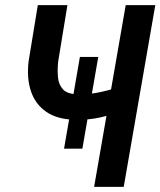

<svg xmlns="http://www.w3.org/2000/svg" viewBox="-20 -731 627 751"><path d="M364.3 -508.3 302.2 -149.4H230.5L292.5 -508.3ZM127.9 -710.9H243.7L207.5 -490.2Q204.1 -457 206.8 -428.5Q209.5 -399.9 226.3 -381.6Q243.2 -363.3 281.7 -362.3Q301.3 -361.8 321 -363.3Q340.8 -364.7 360.4 -368.4Q379.9 -372.1 398.9 -377Q418 -381.8 437 -388.2L427.2 -288.6Q409.2 -281.2 390.1 -276.1Q371.1 -271 351.6 -267.8Q332 -264.6 312.5 -263.4Q293 -262.2 273.4 -262.7Q205.1 -263.7 161.9 -293Q118.7 -322.3 101.3 -373.5Q84 -424.8 91.8 -490.7ZM471.7 -710.9H587.4L463.9 0H348.1Z"/></svg>

Font: Roboto Condensed Medium
Style: Italic
Weight: 500
Italic angle: -12°
Designer: Christian Robertson
Foundry: Google
Version: Version 3.0; 2020